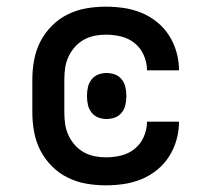

<svg xmlns="http://www.w3.org/2000/svg" viewBox="-20 -548 640 576"><path d="M298 8Q268 8 239 3Q210 -2 183.5 -15Q157 -28 136 -49Q115 -70 101.5 -96Q88 -122 82.5 -151.5Q77 -181 77 -210V-310Q77 -339 82.5 -368.5Q88 -398 101.5 -424Q115 -450 136 -471Q157 -492 183.5 -505Q210 -518 239 -523Q268 -528 298 -528Q325 -528 352 -524Q379 -520 404.5 -509.5Q430 -499 451.5 -481.5Q473 -464 487.5 -441Q502 -418 509.5 -391.5Q517 -365 517 -338Q517 -337 517 -337Q517 -337 517 -337H421Q421 -337 421 -337Q421 -337 421 -337Q421 -360 411.5 -382Q402 -404 384 -418.5Q366 -433 343.5 -438.5Q321 -444 298 -444Q280 -444 263 -440.5Q246 -437 231 -428.5Q216 -420 204.5 -407Q193 -394 185.5 -378Q178 -362 175.5 -344.5Q173 -327 173 -310V-210Q173 -193 175.5 -175.5Q178 -158 185.5 -142Q193 -126 204.5 -113Q216 -100 231 -91.5Q246 -83 263 -79.5Q280 -76 298 -76Q321 -76 343.5 -81.5Q366 -87 384 -101.5Q402 -116 411.5 -138Q421 -160 421 -183Q421 -183 421 -183Q421 -183 421 -183H517Q517 -183 517 -183Q517 -183 517 -182Q517 -155 509.5 -128.5Q502 -102 487.5 -79Q473 -56 451.5 -38.5Q430 -21 404.5 -10.5Q379 0 352 4Q325 8 298 8ZM300 -191Q287 -191 275 -195.5Q263 -200 255 -210Q247 -220 244 -232.5Q241 -245 241 -258V-262Q241 -275 244 -287.5Q247 -300 255 -310Q263 -320 275 -324.5Q287 -329 300 -329Q313 -329 325 -324.5Q337 -320 345 -310Q353 -300 356 -287.5Q359 -275 359 -262V-258Q359 -245 356 -232.5Q353 -220 345 -210Q337 -200 325 -195.5Q313 -191 300 -191Z"/></svg>

Font: Zed Mono Medium Extended
Style: Regular
Weight: 500
Width: 7
Monospace: yes
Designer: Belleve Invis
Foundry: Belleve Invis
Version: Version 1.0.0; ttfautohint (v1.8.4)